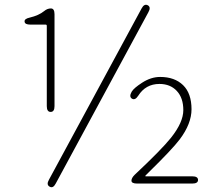

<svg xmlns="http://www.w3.org/2000/svg" viewBox="-20 -761 898 796"><path d="M186 13Q171 5 183 -16L567 -726Q578 -747 593 -739Q607 -731 595 -710L211 0Q200 21 186 13ZM549 0Q525 0 525 -12Q525 -23 538 -36Q650 -141 689 -190Q740 -254 740 -304.5Q740 -355 713 -384Q686 -413 641 -413Q584 -413 553 -364Q540 -344 527 -352Q514 -360 526 -381Q535 -396 569 -418Q606 -442 644 -442Q704 -442 739 -408Q774 -374 774 -308Q774 -248 725 -183Q694 -142 596 -46L584 -34Q580 -30 585 -30H777Q801 -30 801 -15Q801 0 777 0ZM190 -297Q174 -297 174 -321V-654Q174 -659 169 -659H106Q83 -659 82 -671Q80 -683 103 -688Q141 -697 163 -715Q176 -726 191 -726Q206 -726 206 -702V-321Q206 -297 190 -297Z"/></svg>

Font: Resource Han Rounded JP ExtraLight
Style: Regular
Weight: 250
Designer: Cyano Hao (round all glyphs); Ryoko NISHIZUKA 西塚涼子 (kana, bopomofo & ideographs); Paul D. Hunt (Latin, Greek & Cyrillic)
Foundry: Cyano Hao
Version: 0.990